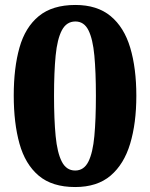

<svg xmlns="http://www.w3.org/2000/svg" viewBox="-20 -744 605 774"><path d="M283 10Q190.2 10 135.9 -36Q81.6 -82 58.5 -165Q35.4 -248 35.4 -359Q35.4 -470 58.5 -552Q81.6 -634 136.4 -679Q191.2 -724 284 -724Q371.8 -724 426.1 -679Q480.4 -634 505 -551.5Q529.6 -469 529.6 -358Q529.6 -247.4 504.7 -164.7Q479.8 -82 425.8 -36Q371.8 10 283 10ZM283 -56.6Q318.4 -56.6 336.3 -92.4Q354.2 -128.2 360.4 -195.6Q366.6 -263 366.6 -358Q366.6 -453 360.4 -519.9Q354.2 -586.8 336.5 -622.1Q318.8 -657.4 284 -657.4Q248.2 -657.4 229.5 -622.1Q210.8 -586.8 204.3 -519.9Q197.8 -453 197.8 -358Q197.8 -263 204.3 -195.6Q210.8 -128.2 229.2 -92.4Q247.6 -56.6 283 -56.6Z"/></svg>

Font: Noto Serif Hentaigana ExtraLight
Style: Regular
Weight: 200
Designer: Kazuhiro Yamada
Foundry: nipponia
Version: Version 1.000